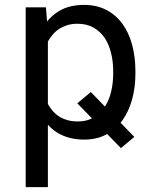

<svg xmlns="http://www.w3.org/2000/svg" viewBox="-20 -558 640 781"><path d="M526.4 -1 349.6 -183.6 294.4 -137.7 471.7 44.4ZM530.8 -258.3V-268.6Q530.8 -327.6 517.1 -377.2Q503.4 -426.8 477.1 -462.4Q450.7 -498 411.6 -518.1Q372.6 -538.1 321.8 -538.1Q292.5 -538.1 267.1 -532Q241.7 -525.9 221.2 -513.7Q207 -505.4 194.6 -494.6Q182.1 -483.9 171.4 -470.7L167 -528.3H84.5V203.1H174.8V-50.8Q184.6 -39.6 196 -30.5Q207.5 -21.5 220.2 -14.2Q241.7 -2.4 267.3 3.7Q293 9.8 323.2 9.8Q373 9.8 411.9 -10.7Q450.7 -31.2 477.1 -67.4Q503.4 -103.5 517.1 -152.6Q530.8 -201.7 530.8 -258.3ZM440.4 -268.6V-258.3Q440.4 -223.1 433.3 -190.4Q426.3 -157.7 411.6 -132.3Q393.6 -101.6 365.2 -82.8Q336.9 -64 295.9 -64Q274.4 -64 256.8 -68.6Q239.3 -73.2 224.6 -81.5Q209 -90.8 196.5 -104.5Q184.1 -118.2 174.8 -134.8V-389.2Q184.1 -405.8 196.3 -419.4Q208.5 -433.1 223.6 -442.4Q238.3 -451.2 256.1 -456.3Q273.9 -461.4 294.9 -461.4Q333 -461.4 360.4 -445.8Q387.7 -430.2 405.8 -403.8Q423.3 -377 431.9 -342Q440.4 -307.1 440.4 -268.6Z"/></svg>

Font: Roboto Mono
Style: Regular
Weight: 400
Monospace: yes
Designer: Google
Version: Version 3.000